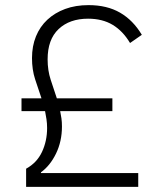

<svg xmlns="http://www.w3.org/2000/svg" viewBox="-20 -730 629 750"><path d="M82 0V-71Q124 -94 144 -136.5Q164 -179 164 -230Q164 -248 161.5 -264.5Q159 -281 156 -296H64V-346H142Q129 -384 117 -421Q105 -458 105 -503Q105 -550 120.5 -588Q136 -626 165 -653Q194 -680 234.5 -695Q275 -710 326 -710Q398 -710 449 -680.5Q500 -651 534 -594L488 -562Q460 -609 420 -633Q380 -657 324 -657Q252 -657 209 -616.5Q166 -576 166 -498Q166 -455 178 -418.5Q190 -382 202 -346H419V-296H215Q218 -282 220 -267.5Q222 -253 222 -236Q222 -178 199 -130.5Q176 -83 140 -57V-54H520V0Z"/></svg>

Font: IBM Plex Sans Hebrew Light
Style: Regular
Weight: 300
Designer: Mike Abbink, Paul van der Laan, Pieter van Rosmalen, Yanek Iontef
Foundry: Bold Monday
Version: Version 1.2